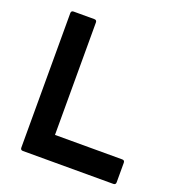

<svg xmlns="http://www.w3.org/2000/svg" viewBox="-133 -842 877 950"><g transform="rotate(20 306.0 -367.0)"><path d="M93 0Q80 0 80 -13V-721Q80 -734 93 -734H202Q215 -734 215 -721V-129H569Q582 -129 582 -116V-13Q582 0 569 0Z"/></g></svg>

Font: LINE Seed Sans
Style: Bold
Weight: 700
Designer: LINE VX Design & Dalton Maag Ltd & Sandoll Inc
Foundry: Dalton Maag Ltd
Version: Version 1.003